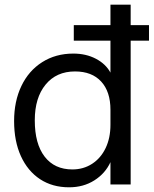

<svg xmlns="http://www.w3.org/2000/svg" viewBox="-20 -785 656 817"><path d="M40 -270Q40 -354 71 -419Q102 -484 159.5 -520.5Q217 -557 292 -557Q346 -557 388 -535Q430 -513 450 -476V-612H294V-678H450V-765H536V-678H614V-612H536V0H450V-95Q428 -47 381.5 -17.5Q335 12 274 12Q203 12 150.5 -22.5Q98 -57 69 -120.5Q40 -184 40 -270ZM288 -64Q335 -64 372 -88Q409 -112 429.5 -155Q450 -198 450 -254V-318Q450 -395 410.5 -438Q371 -481 299 -481Q220 -481 174 -425Q128 -369 128 -273Q128 -173 170 -118.5Q212 -64 288 -64Z"/></svg>

Font: Application
Style: Regular
Weight: 400
Designer: Wei Huang
Foundry: Wei Huang
Version: Version 0.012